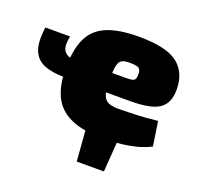

<svg xmlns="http://www.w3.org/2000/svg" viewBox="-123 -644 968 936"><g transform="rotate(20 361.0 -176.0)"><path d="M520 -5 508 162H367L354 -5ZM446 12Q342 12 279 -17Q216 -46 188.5 -103.5Q161 -161 161 -246Q161 -345 189 -403.5Q217 -462 279.5 -488Q342 -514 445 -514Q586 -514 645 -469Q704 -424 705 -336Q706 -266 663.5 -235Q621 -204 511 -204H172Q107 -204 64.5 -221Q22 -238 5.5 -280.5Q-11 -323 0 -400H128Q117 -346 132 -324.5Q147 -303 172 -303H452Q486 -303 495 -309.5Q504 -316 504 -341Q504 -365 492 -372Q480 -379 451 -379Q422 -380 407 -373Q392 -366 386.5 -342.5Q381 -319 381 -269Q381 -223 387.5 -197Q394 -171 413 -160Q432 -149 469 -149Q499 -149 553.5 -151Q608 -153 672 -160L691 -34Q656 -16 616 -6Q576 4 533.5 8Q491 12 446 12Z"/></g></svg>

Font: Exo 2 Black
Style: Regular
Weight: 900
Designer: Natanael Gama
Foundry: Natanael Gama
Version: Version 2.010